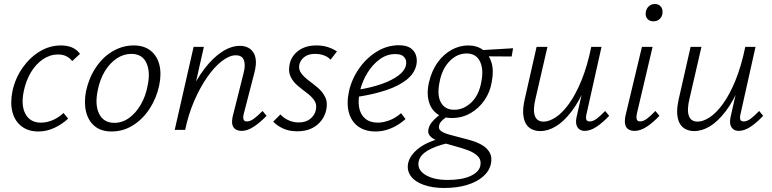

<svg xmlns="http://www.w3.org/2000/svg" viewBox="-20 -646 3842 955"><path d="M171 8Q121 8 87.5 -17.5Q54 -43 42 -88Q30 -133 42 -193Q56 -257 92 -308.5Q128 -360 177.5 -390Q227 -420 283 -420Q314 -420 338 -410Q362 -400 378 -378L339 -342Q327 -358 309.5 -366.5Q292 -375 269 -375Q229 -375 194 -351.5Q159 -328 134.5 -287.5Q110 -247 99 -196Q83 -123 106.5 -79.5Q130 -36 183 -36Q215 -36 244.5 -49.5Q274 -63 296 -84L319 -56Q289 -28 250.5 -10Q212 8 171 8Z M535 8Q483 8 451 -18.5Q419 -45 408 -90.5Q397 -136 408 -193Q422 -258 456.5 -310Q491 -362 540.5 -391Q590 -420 645 -420Q696 -420 728.5 -394.5Q761 -369 772.5 -324.5Q784 -280 772 -222Q759 -159 725 -106.5Q691 -54 642 -23Q593 8 535 8ZM549 -35Q589 -35 623 -60Q657 -85 681 -127Q705 -169 714 -219Q729 -287 708.5 -332.5Q688 -378 633 -378Q595 -378 561 -355.5Q527 -333 502 -292.5Q477 -252 466 -196Q451 -123 473.5 -79Q496 -35 549 -35Z M1182 5Q1164 5 1151.5 -3Q1139 -11 1135.5 -27Q1132 -43 1138 -69L1192 -284Q1202 -323 1193 -347Q1184 -371 1153 -371Q1121 -371 1083.5 -342Q1046 -313 1010.5 -262Q975 -211 946 -144Q917 -77 901 0H862Q885 -95 920 -172Q955 -249 997 -304Q1039 -359 1084.5 -388.5Q1130 -418 1173 -418Q1204 -418 1224.5 -402.5Q1245 -387 1251 -357.5Q1257 -328 1245 -283L1193 -82Q1188 -64 1191 -53Q1194 -42 1208 -42Q1225 -42 1243.5 -56Q1262 -70 1286 -94L1306 -70Q1272 -35 1241 -15Q1210 5 1182 5ZM849 0 943 -413H994L901 0Z M1458 7Q1416 7 1385.5 -8Q1355 -23 1339 -41L1375 -77Q1388 -61 1412.5 -49Q1437 -37 1466 -37Q1502 -37 1524 -55.5Q1546 -74 1551 -99Q1557 -127 1543 -147Q1529 -167 1506 -184Q1483 -201 1460 -220.5Q1437 -240 1425 -265.5Q1413 -291 1421 -329Q1431 -370 1466 -395Q1501 -420 1554 -420Q1586 -420 1611.5 -411.5Q1637 -403 1656 -390L1624 -349Q1612 -363 1591.5 -370.5Q1571 -378 1547 -378Q1514 -378 1494.5 -363Q1475 -348 1469 -326Q1464 -301 1478 -282Q1492 -263 1515.5 -245.5Q1539 -228 1562 -208.5Q1585 -189 1598 -162Q1611 -135 1602 -96Q1591 -51 1554 -22Q1517 7 1458 7Z M1848 8Q1796 8 1761.5 -17Q1727 -42 1715 -87.5Q1703 -133 1716 -193Q1730 -254 1766.5 -306Q1803 -358 1854.5 -389.5Q1906 -421 1964 -421Q2002 -421 2022.5 -406.5Q2043 -392 2049.5 -369.5Q2056 -347 2051 -323Q2042 -281 2002.5 -249.5Q1963 -218 1899.5 -197Q1836 -176 1756 -164L1757 -199Q1827 -210 1879 -228.5Q1931 -247 1962.5 -271Q1994 -295 1999 -321Q2002 -331 1999.5 -344Q1997 -357 1985 -367Q1973 -377 1946 -377Q1904 -377 1868.5 -351Q1833 -325 1807.5 -283.5Q1782 -242 1771 -196Q1760 -149 1766 -113Q1772 -77 1796 -56.5Q1820 -36 1859 -36Q1885 -36 1915.5 -47Q1946 -58 1975 -83L1997 -54Q1975 -34 1950 -20Q1925 -6 1899.5 1Q1874 8 1848 8Z M2189 289Q2131 289 2087.5 273.5Q2044 258 2023.5 230Q2003 202 2010 166Q2019 125 2064 90.5Q2109 56 2195 36L2207 66Q2144 81 2107 103Q2070 125 2063 155Q2053 196 2094 222.5Q2135 249 2207 249Q2277 249 2319 230Q2361 211 2369 180Q2375 150 2357 131.5Q2339 113 2308 101.5Q2277 90 2243 81Q2216 74 2191.5 66.5Q2167 59 2147 50Q2127 41 2117 28Q2107 15 2111 -3Q2115 -22 2127 -37Q2139 -52 2154 -64.5Q2169 -77 2183 -86L2216 -72Q2208 -69 2196.5 -61Q2185 -53 2175.5 -43Q2166 -33 2164 -21Q2160 -4 2174 6Q2188 16 2214.5 23.5Q2241 31 2273 39Q2303 46 2332.5 55.5Q2362 65 2384 79.5Q2406 94 2417 115.5Q2428 137 2422 168Q2414 205 2383 232Q2352 259 2302.5 274Q2253 289 2189 289ZM2228 -59Q2180 -59 2151 -82Q2122 -105 2112 -144.5Q2102 -184 2113 -234Q2127 -294 2156.5 -335Q2186 -376 2226 -398Q2266 -420 2309 -420Q2352 -420 2382 -398Q2412 -376 2424.5 -335.5Q2437 -295 2426 -239Q2418 -189 2390.5 -148.5Q2363 -108 2321 -83.5Q2279 -59 2228 -59ZM2239 -100Q2287 -100 2325.5 -137.5Q2364 -175 2375 -244Q2386 -304 2366.5 -342Q2347 -380 2301 -380Q2253 -380 2215.5 -341Q2178 -302 2166 -236Q2153 -171 2173.5 -135.5Q2194 -100 2239 -100ZM2525 -365 2375 -366 2365 -396 2532 -406Z M2667 6Q2645 6 2626.5 -2.5Q2608 -11 2596.5 -29.5Q2585 -48 2582.5 -78.5Q2580 -109 2590 -153L2649 -413H2703L2644 -157Q2630 -101 2640 -71Q2650 -41 2684 -41Q2711 -41 2744 -62.5Q2777 -84 2810 -129.5Q2843 -175 2872 -245.5Q2901 -316 2921 -413H2953Q2929 -302 2895.5 -222.5Q2862 -143 2823.5 -92.5Q2785 -42 2745.5 -18Q2706 6 2667 6ZM2888 5Q2872 5 2861 -3.5Q2850 -12 2846.5 -28Q2843 -44 2849 -69L2927 -413H2972L2898 -82Q2893 -62 2896 -52Q2899 -42 2913 -42Q2930 -42 2948.5 -56Q2967 -70 2990 -94L3010 -70Q2977 -35 2946.5 -15Q2916 5 2888 5Z M3136 5Q3118 5 3105.5 -3Q3093 -11 3089.5 -27.5Q3086 -44 3091 -70L3173 -413H3226L3148 -82Q3144 -64 3147 -53Q3150 -42 3164 -42Q3180 -42 3198.5 -56Q3217 -70 3240 -94L3260 -70Q3227 -35 3196 -15Q3165 5 3136 5ZM3230 -540Q3217 -540 3207.5 -546Q3198 -552 3194 -562.5Q3190 -573 3192 -586Q3195 -603 3207 -614.5Q3219 -626 3237 -626Q3251 -626 3260 -619.5Q3269 -613 3273 -602.5Q3277 -592 3275 -578Q3272 -561 3260 -550.5Q3248 -540 3230 -540Z M3433 6Q3411 6 3392.5 -2.5Q3374 -11 3362.5 -29.5Q3351 -48 3348.5 -78.5Q3346 -109 3356 -153L3415 -413H3469L3410 -157Q3396 -101 3406 -71Q3416 -41 3450 -41Q3477 -41 3510 -62.5Q3543 -84 3576 -129.5Q3609 -175 3638 -245.5Q3667 -316 3687 -413H3719Q3695 -302 3661.5 -222.5Q3628 -143 3589.5 -92.5Q3551 -42 3511.5 -18Q3472 6 3433 6ZM3654 5Q3638 5 3627 -3.5Q3616 -12 3612.5 -28Q3609 -44 3615 -69L3693 -413H3738L3664 -82Q3659 -62 3662 -52Q3665 -42 3679 -42Q3696 -42 3714.5 -56Q3733 -70 3756 -94L3776 -70Q3743 -35 3712.5 -15Q3682 5 3654 5Z"/></svg>

Font: Ysabeau Office Light
Style: Italic
Weight: 300
Italic angle: -12°
Designer: Christian Thalmann (Catharsis Fonts)
Version: Version 2.001;gftools[0.9.30]; featfreeze: tnum,lnum,ss02